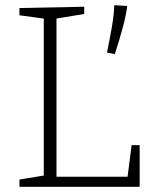

<svg xmlns="http://www.w3.org/2000/svg" viewBox="-20 -721 590 741"><path d="M488 -161H519V0H55V-28L158 -45L149 -33V-661L158 -648L55 -662V-690L305 -695V-667L189 -648L198 -661V-28L187 -39H482L471 -28ZM423 -512 393 -518Q404 -572 412 -618.5Q420 -665 421 -701L471 -698Q467 -664 454.5 -617Q442 -570 423 -512Z"/></svg>

Font: Bitter Thin Light
Style: Regular
Weight: 300
Version: Version 2.002